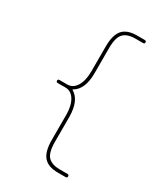

<svg xmlns="http://www.w3.org/2000/svg" viewBox="-214 -863 928 1067"><g transform="rotate(30 250.0 -330.0)"><path d="M89.8 -320.3Q80.1 -320.3 80.1 -330.1Q80.1 -339.8 89.8 -339.8H139.6Q176.8 -339.8 198.2 -375.5Q219.7 -411.1 219.7 -469.7V-629.9Q219.7 -704.1 248.5 -736.8Q277.3 -769.5 339.8 -769.5H389.6Q399.4 -769.5 399.9 -759.8Q400.4 -750 389.6 -750H339.8Q290 -750 265.1 -725.1Q240.2 -700.2 240.2 -629.9V-469.7Q240.2 -366.2 181.6 -332Q179.7 -332 179.7 -330.1Q179.7 -328.1 181.6 -328.1Q239.3 -293.9 240.2 -190.4V-30.3Q240.2 40 265.1 64.9Q290 89.8 339.8 89.8H389.6Q399.4 89.8 399.9 100.1Q400.4 110.4 389.6 110.4H339.8Q276.4 110.4 248 77.1Q219.7 43.9 219.7 -30.3V-190.4Q219.7 -249 198.2 -284.7Q176.8 -320.3 139.6 -320.3Z"/></g></svg>

Font: Rounded-X Mgen+ 2m thin
Style: Regular
Weight: 100
Designer: [Source Han Sans]
Ryoko NISHIZUKA  (kana & ideographs); Paul D. Hunt (Latin, Greek & Cyrillic); Wenlong ZHANG  (bopomofo
Version: Version 1.059.20150602